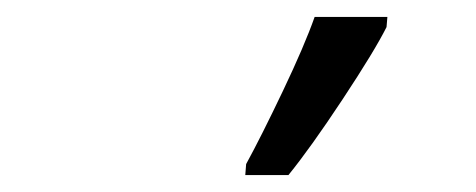

<svg xmlns="http://www.w3.org/2000/svg" viewBox="-20 -813 563 227"><path d="M271 -619Q289 -652 314.5 -705.5Q340 -759 352 -793H438L437 -781Q423 -753 385 -695.5Q347 -638 321 -606H270Z"/></svg>

Font: Noto Sans UI Narrow
Style: Italic
Weight: 400
Width: 4
Italic angle: -12°
Designer: Monotype Design Team
Foundry: Monotype Imaging Inc.
Version: Version 1.001